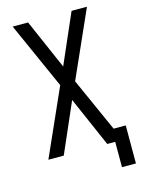

<svg xmlns="http://www.w3.org/2000/svg" viewBox="-129 -809 758 1024"><g transform="rotate(-15 250.0 -297.5)"><path d="M414 140V0H370L250 -275L130 0H45L209 -368L45 -735H130L250 -460L370 -735H455L291 -367L424 -70H491V140Z"/></g></svg>

Font: Zed Mono
Style: Regular
Weight: 400
Monospace: yes
Designer: Belleve Invis
Foundry: Belleve Invis
Version: Version 1.0.0; ttfautohint (v1.8.4)